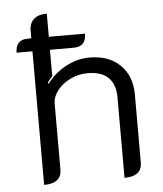

<svg xmlns="http://www.w3.org/2000/svg" viewBox="-52 -755 686 809"><g transform="rotate(-5 291.0 -350.0)"><path d="M516 -338V-50Q516 9 442 9V-333Q442 -386 413 -415Q384 -444 325 -444Q287 -444 252.5 -427.5Q218 -411 197 -384Q176 -357 176 -326V-50Q176 9 102 9V-556H35Q35 -611 87 -611H102V-643Q102 -675 121 -692Q140 -709 176 -709V-611H329Q329 -556 277 -556H176V-445Q166 -434 155 -419L158 -414Q189 -456 237.5 -482.5Q286 -509 339 -509Q421 -509 468.5 -462Q516 -415 516 -338Z"/></g></svg>

Font: K2D Light
Style: Regular
Weight: 300
Designer: Katatrad Aksorn Co.,Ltd.
Foundry: Cadson Demak Co.,Ltd.
Version: Version 1.000; ttfautohint (v1.6)